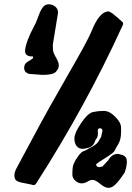

<svg xmlns="http://www.w3.org/2000/svg" viewBox="-20 -785 632 916"><path d="M183.1 -427.7 117.2 -432.6Q95.2 -440.4 95.2 -461.4Q95.2 -482.4 116.2 -493.2Q137.2 -504.9 137.7 -508.8V-515.6H135.7Q100.1 -515.6 99.6 -540.5Q99.6 -560.5 112.3 -594.2Q125 -627.9 138.9 -652.3Q152.8 -676.8 161.1 -702.1Q169.4 -727.5 181.2 -746.1Q192.9 -764.6 211.9 -764.6Q231 -764.6 244.1 -752.9Q257.3 -741.7 256.8 -724.6Q256.8 -724.1 256.8 -723.6L231.9 -571.3Q231.9 -558.6 232.9 -545.9Q233.9 -533.2 247.3 -510.3Q260.7 -487.3 260.7 -472.7Q260.7 -458 247.1 -442.9Q233.4 -427.7 183.1 -427.7ZM371.6 -75.2Q356.9 -75.2 345.9 -87.9Q335 -100.6 335 -125.2Q335 -149.9 366.9 -197.5Q398.9 -245.1 423.8 -250.5Q448.7 -255.9 475.3 -255.9Q502 -255.9 529.8 -228Q557.6 -200.2 557.6 -175.8V-154.3Q557.6 -119.6 544.2 -97.4Q530.8 -75.2 526.6 -65.4Q522.5 -55.7 480.5 -30Q438.5 -4.4 438.5 0Q438.5 4.4 443.4 9.8L452.1 12.7L468.8 9.3L496.1 -20Q513.7 -50.8 542 -50.8H543.5L564.5 -45.4Q585.4 -37.6 585.4 -14.9Q585.4 7.8 574.7 38.6Q549.8 75.7 532.2 93.5Q514.6 111.3 497.8 111.3Q481 111.3 458 92.3Q435.1 73.2 422.4 73.2Q409.7 73.2 397 81.5Q384.3 89.8 368.9 89.8Q353.5 89.8 339.4 77.1Q325.2 64.5 325.2 47.9Q325.2 31.2 326.9 13.7Q328.6 -3.9 348.9 -34.2Q369.1 -64.5 384.3 -65.4L423.8 -87.4Q446.8 -100.1 454.1 -118.2L462.4 -131.8L468.8 -160.6Q468.3 -172.9 457.3 -172.9Q446.3 -172.9 446.3 -162.6L447.3 -147Q447.3 -131.3 435.1 -116.2Q428.7 -90.3 404.8 -80.6L380.4 -75.2ZM564.5 -679.7Q570.3 -673.3 565.4 -664.6Q388.7 -276.9 151.9 91.3Q145 102.1 130.4 95.7L82 85.9Q63 82 55.9 74.5Q48.8 66.9 48.8 51.8V47.9Q48.8 35.2 63.2 9.5Q77.6 -16.1 142.6 -138.4Q207.5 -260.7 303.2 -426.3Q398.9 -591.8 416 -634.3Q452.1 -726.1 494.1 -730.5H497.6Q509.3 -730.5 564.5 -679.7Z"/></svg>

Font: Drukaatie burti
Style: Bold
Weight: 700
Version: Version 0.14